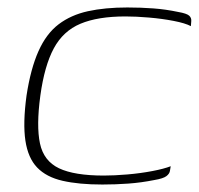

<svg xmlns="http://www.w3.org/2000/svg" viewBox="-20 -486 532 514"><path d="M51 -230Q62 -302 83 -349Q104 -396 137 -421Q170 -446 215.5 -456Q261 -466 321 -466Q357 -466 390.5 -463.5Q424 -461 457 -454Q480 -450 486.5 -444Q493 -438 492 -429L491 -416Q476 -424 445 -430Q414 -436 379 -439Q344 -442 316 -442Q242 -442 195.5 -422.5Q149 -403 124 -356.5Q99 -310 88 -230Q77 -149 87 -102Q97 -55 138 -35.5Q179 -16 258 -16Q286 -16 321 -19Q356 -22 387.5 -28Q419 -34 437 -41L435 -29Q434 -21 425.5 -14.5Q417 -8 393 -4Q358 3 323.5 5.5Q289 8 254 8Q191 8 147.5 -2Q104 -12 79.5 -37.5Q55 -63 48 -109.5Q41 -156 51 -230Z"/></svg>

Font: Genos ExtraLight
Style: Italic
Weight: 250
Italic angle: -8°
Designer: Robert E. Leuschke
Foundry: Robert E. Leuschke
Version: Version 1.010